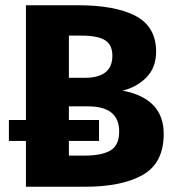

<svg xmlns="http://www.w3.org/2000/svg" viewBox="-20 -713 671 733"><path d="M448 -367Q605 -337 605 -202Q605 -91 525.5 -45.5Q446 0 303 0H79V-175H14V-255H79V-693H276Q422 -693 499 -651.5Q576 -610 576 -516Q576 -455 539 -417.5Q502 -380 448 -367ZM291 -577H243V-416H304Q409 -416 409 -500Q409 -542 381 -559.5Q353 -577 291 -577ZM304 -119Q368 -119 401.5 -138.5Q435 -158 435 -211Q435 -307 316 -307H243V-255H358V-175H243V-119Z"/></svg>

Font: Fira Sans
Style: Bold
Weight: 700
Designer: bBox Type GmbH & Carrois Corporate GbR & Edenspiekermann AG
Foundry: bBox Type GmbH & Carrois Corporate GbR & Edenspiekermann AG
Version: Version 4.301;PS 004.301;hotconv 1.0.88;makeotf.lib2.5.64775